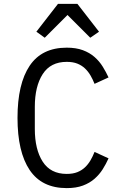

<svg xmlns="http://www.w3.org/2000/svg" viewBox="-20 -955 640 987"><path d="M323 12Q195 12 132.5 -81Q70 -174 70 -349Q70 -524 132.5 -617Q195 -710 323 -710Q371 -710 406 -697Q441 -684 466 -662Q491 -640 508 -612.5Q525 -585 538 -557L466 -524Q457 -547 445 -567.5Q433 -588 416.5 -603.5Q400 -619 377.5 -628Q355 -637 323 -637Q240 -637 199.5 -574Q159 -511 159 -406V-292Q159 -187 199.5 -124Q240 -61 323 -61Q355 -61 377.5 -70Q400 -79 416.5 -94.5Q433 -110 445 -130.5Q457 -151 466 -174L538 -141Q525 -112 508 -85Q491 -58 466 -36Q441 -14 406 -1Q371 12 323 12ZM378 -935 489 -792 444 -761 327 -878 210 -761 167 -792 278 -935Z"/></svg>

Font: IBM Plex Mono
Style: Regular
Weight: 400
Monospace: yes
Designer: Mike Abbink, Paul van der Laan, Pieter van Rosmalen
Foundry: Bold Monday
Version: Version 2.3